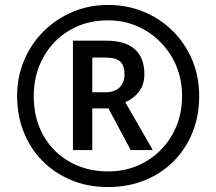

<svg xmlns="http://www.w3.org/2000/svg" viewBox="-20 -837 872 774"><path d="M416 -83Q334 -83 267 -111Q200 -139 151 -188.5Q102 -238 75.5 -305Q49 -372 49 -450Q49 -527 77 -593.5Q105 -660 155 -710Q205 -760 271.5 -788.5Q338 -817 416 -817Q493 -817 559.5 -789.5Q626 -762 676 -712.5Q726 -663 754.5 -596Q783 -529 783 -449Q783 -370 756 -303Q729 -236 679.5 -186.5Q630 -137 563 -110Q496 -83 416 -83ZM416 -146Q500 -146 567.5 -185.5Q635 -225 674.5 -294Q714 -363 714 -450Q714 -514 691.5 -569Q669 -624 628 -666Q587 -708 533 -731.5Q479 -755 415 -755Q329 -755 261.5 -715.5Q194 -676 155 -606.5Q116 -537 116 -450Q116 -359 155 -290.5Q194 -222 262 -184Q330 -146 416 -146ZM274 -232V-673H408Q485 -673 523.5 -638.5Q562 -604 562 -539Q562 -495 540 -467Q518 -439 485 -425L596 -232H507L417 -400H352V-232ZM404 -465Q443 -465 462.5 -485Q482 -505 482 -537Q482 -572 465 -588.5Q448 -605 403 -605H352V-465Z"/></svg>

Font: Noto Sans Telugu UI SemiCondensed
Style: Bold
Weight: 700
Width: 4
Designer: Jelle Bosma - Monotype Design Team
Foundry: Monotype Imaging Inc.
Version: Version 2.005; ttfautohint (v1.8.4.7-5d5b)